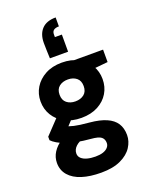

<svg xmlns="http://www.w3.org/2000/svg" viewBox="-179 -879 939 1190"><g transform="rotate(-20 290.0 -283.5)"><path d="M278 217Q205 217 151.5 200Q98 183 68.5 149Q39 115 39 67Q39 29 59.5 -3Q80 -35 118 -60Q156 -85 209 -102L257 -26Q214 -13 193 7Q172 27 172 53Q172 72 186 85Q200 98 224 104.5Q248 111 278 111Q307 111 327.5 104.5Q348 98 360 85Q372 72 372 55Q372 30 355 16Q338 2 287 -2Q239 -6 200 -13.5Q161 -21 130.5 -32Q100 -43 78 -56Q56 -69 44 -82V-105L154 -221L245 -189L124 -59L169 -128Q179 -125 190 -121Q201 -117 216.5 -113.5Q232 -110 256 -106.5Q280 -103 316 -100Q381 -94 423.5 -75.5Q466 -57 486.5 -25.5Q507 6 507 52Q507 93 482.5 131Q458 169 407 193Q356 217 278 217ZM279 -144Q216 -144 170 -168.5Q124 -193 99 -234Q74 -275 74 -326Q74 -376 99 -417Q124 -458 170 -483Q216 -508 279 -508Q342 -508 388 -483Q434 -458 458.5 -417Q483 -376 483 -326Q483 -275 458.5 -234Q434 -193 388 -168.5Q342 -144 279 -144ZM278 -253Q313 -253 335.5 -271Q358 -289 358 -325Q358 -361 335.5 -379Q313 -397 279 -397Q244 -397 221.5 -379Q199 -361 199 -325Q199 -289 221.5 -271Q244 -253 278 -253ZM361 -396 339 -496H548V-414ZM340 -784V-725Q318 -725 306 -716.5Q294 -708 294 -689V-671H340V-558H220Q219 -589 218 -612Q217 -635 217 -660Q217 -718 248 -751Q279 -784 340 -784Z"/></g></svg>

Font: DM Sans 36pt Black
Style: Regular
Weight: 900
Designer: Colophon Foundry, Jonny Pinhorn
Foundry: Colophon Foundry
Version: Version 4.004;gftools[0.9.30]